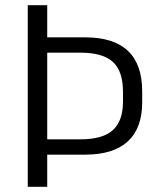

<svg xmlns="http://www.w3.org/2000/svg" viewBox="-20 -720 594 740"><path d="M87 -700H162V-576H309Q418 -576 473 -524Q528 -472 528 -368V-325Q528 -226 472.5 -175Q417 -124 309 -124H162V0H87ZM162 -183H290Q376 -183 415 -218.5Q454 -254 454 -328V-366Q454 -446 415 -481.5Q376 -517 290 -517H162Z"/></svg>

Font: Pathway Extreme 8pt Thin 12pt Light
Style: Regular
Weight: 300
Version: Version 1.001;gftools[0.9.26]